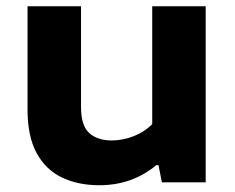

<svg xmlns="http://www.w3.org/2000/svg" viewBox="-20 -566 730 596"><path d="M288.5 9Q222.5 9 172.2 -15Q122 -39 93.8 -90.8Q65.5 -142.5 65.5 -225.5V-546.5H231.5V-234.5Q231.5 -175.5 257.2 -152.8Q283 -130 326.5 -130Q360.5 -130 394.2 -143Q428 -156 452.5 -180.5V-546.5H618.5V0H482.5L472 -53.5H465.5Q390 9 288.5 9Z"/></svg>

Font: Encode Sans Expanded
Style: Bold
Weight: 700
Width: 7
Designer: Multiple Designers
Foundry: Impallari Type
Version: Version 3.000; ttfautohint (v1.8.3) -l 8 -r 50 -G 200 -x 14 